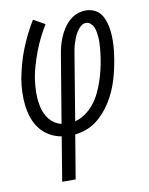

<svg xmlns="http://www.w3.org/2000/svg" viewBox="-83 -591 666 857"><g transform="rotate(-10 250.0 -162.5)"><path d="M129 205 162 5Q133 0 108 -14.5Q83 -29 65.5 -51.5Q48 -74 38.5 -101.5Q29 -129 25.5 -158Q22 -187 23 -218Q24 -249 29 -279Q35 -311 44 -344Q53 -377 65.5 -408.5Q78 -440 93 -470.5Q108 -501 126 -530L178 -501Q162 -475 148 -447Q134 -419 123 -390Q112 -361 103 -331Q94 -301 89 -271Q86 -249 84.5 -226.5Q83 -204 84.5 -181.5Q86 -159 91 -138.5Q96 -118 106.5 -99.5Q117 -81 133.5 -68Q150 -55 171 -50L221 -350Q224 -370 229 -390Q234 -410 242 -429.5Q250 -449 261.5 -467Q273 -485 289 -500Q305 -515 325 -522.5Q345 -530 365 -530Q383 -530 400 -523Q417 -516 428 -503.5Q439 -491 445.5 -474.5Q452 -458 455.5 -440.5Q459 -423 460 -405Q461 -387 460.5 -368.5Q460 -350 458 -331.5Q456 -313 453 -295Q449 -271 443.5 -246.5Q438 -222 430.5 -198Q423 -174 412.5 -151Q402 -128 388 -105.5Q374 -83 356.5 -63.5Q339 -44 318 -28.5Q297 -13 272.5 -4.5Q248 4 223 7L190 205ZM233 -51Q258 -57 280.5 -73Q303 -89 320 -110.5Q337 -132 348.5 -156Q360 -180 368.5 -204.5Q377 -229 383 -254Q389 -279 393 -304Q395 -317 396.5 -329Q398 -341 399 -353.5Q400 -366 400.5 -378Q401 -390 400 -402Q399 -414 397 -426Q395 -438 390.5 -448.5Q386 -459 377 -467Q368 -475 356 -475Q343 -475 332 -465Q321 -455 313.5 -443Q306 -431 301 -418.5Q296 -406 292 -393Q288 -380 285.5 -367Q283 -354 281 -341Z"/></g></svg>

Font: Iosevka Slab Light Oblique
Style: Regular
Weight: 300
Italic angle: -9°
Monospace: yes
Designer: Belleve Invis
Foundry: Belleve Invis
Version: Version 11.1.1; ttfautohint (v1.8.3)